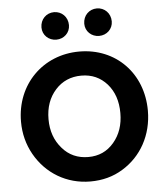

<svg xmlns="http://www.w3.org/2000/svg" viewBox="-59 -932 863 1001"><g transform="rotate(-5 372.0 -432.0)"><path d="M261 -736C301 -736 333 -766 333 -806C333 -849 301 -880 261 -880C221 -880 189 -849 189 -806C189 -766 221 -736 261 -736ZM485 -736C525 -736 557 -766 557 -806C557 -849 525 -880 485 -880C445 -880 413 -849 413 -806C413 -766 445 -736 485 -736ZM374 16C437 16 494 1 544 -30C643 -90 704 -198 704 -326C704 -521 566 -664 374 -664C184 -664 40 -521 40 -326C40 -263 55 -206 84 -154C143 -49 249 16 374 16ZM374 -112C319 -112 273 -132 238 -173C202 -214 184 -265 184 -326C184 -388 202 -439 238 -479C273 -518 319 -538 374 -538C429 -538 473 -518 508 -479C543 -439 560 -388 560 -326C560 -265 543 -214 508 -173C473 -132 429 -112 374 -112Z"/></g></svg>

Font: Dongle
Style: Bold
Weight: 700
Designer: Yanghee Ryu
Foundry: Yanghee Ryu
Version: Version 2.000